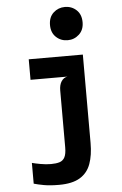

<svg xmlns="http://www.w3.org/2000/svg" viewBox="-67 -887 734 1156"><g transform="rotate(-5 300.0 -309.0)"><path d="M242.5 223Q187.5 223 150.8 216.2Q114 209.5 90.5 202.5V77Q109 82 141.8 88Q174.5 94 205 94Q236 94 256.8 87.5Q277.5 81 288 61Q298.5 41 298.5 1V-342Q298.5 -376 312 -397Q325.5 -418 348.5 -422L298.5 -456V-510.5L453 -546V-11.5Q453 62 434 114.5Q415 167 369 195Q323 223 242.5 223ZM126 -422V-546H453L425.5 -422ZM370 -640Q329 -640 300.2 -667Q271.5 -694 271.5 -740Q271.5 -787.5 300.5 -814.2Q329.5 -841 370 -841Q411 -841 439.8 -814.2Q468.5 -787.5 468.5 -740Q468.5 -694 439.2 -667Q410 -640 370 -640Z"/></g></svg>

Font: Spline Sans Mono
Style: Bold
Weight: 700
Designer: Eben Sorkin, Mirko Velimirovic
Foundry: Sorkin Type
Version: Version 1.004